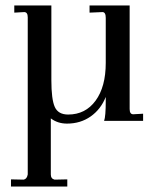

<svg xmlns="http://www.w3.org/2000/svg" viewBox="-20 -440 576 699"><path d="M20 239V213L66 214Q78 212 81 195V-377Q81 -396 68 -396L32 -394V-420H167V-148Q167 -78 179.5 -50.5Q192 -23 228 -23Q291 -23 328 -73.5Q365 -124 365 -211V-375Q365 -396 353 -396L306 -394V-420H452V-43Q452 -24 465 -24L501 -26V0H359Q365 -16 365 -73V-87Q347 -42 310 -16Q273 10 224 10Q190 10 165 -9V195Q165 211 179 214L225 213V239Z"/></svg>

Font: UnnaRegular
Style: Regular
Weight: 400
Designer: Jorge de Buen Unna
Foundry: Omnibus-Type
Version: Version 2.008;hotconv 1.0.109;makeotfexe 2.5.65596